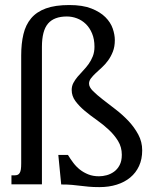

<svg xmlns="http://www.w3.org/2000/svg" viewBox="-20 -747 652 778"><path d="M149.9 0H26.4V-36.6H40Q46.4 -36.6 51.3 -38.6Q56.2 -40.5 59.6 -45.9Q63 -51.3 64.5 -60.5Q65.9 -69.8 65.9 -85V-522.5Q65.9 -570.8 75 -608.6Q84 -646.5 106.2 -672.9Q128.4 -699.2 166 -712.9Q203.6 -726.6 260.7 -726.6Q314.9 -726.6 350.3 -712.6Q385.7 -698.7 407 -677.5Q428.2 -656.2 436.8 -631.3Q445.3 -606.4 445.3 -584.5Q445.3 -558.1 437.5 -538.1Q429.7 -518.1 418.2 -502.2Q406.7 -486.3 393.1 -473.9Q379.4 -461.4 367.9 -450.7Q356.4 -439.9 348.6 -429.7Q340.8 -419.4 340.8 -408.2Q340.8 -394 356.7 -378.2Q372.6 -362.3 396.5 -343.8Q420.4 -325.2 448.5 -303.7Q476.6 -282.2 500.5 -256.8Q524.4 -231.4 540.3 -201.9Q556.2 -172.4 556.2 -137.7Q556.2 -102.1 543.5 -74.5Q530.8 -46.9 507.8 -27.8Q484.9 -8.8 453.1 1.2Q421.4 11.2 382.8 11.2Q357.4 11.2 339.8 9.5Q322.3 7.8 306.2 5.9Q290 3.9 272.2 2.2Q254.4 0.5 228 0.5L216.3 -119.1H255.4Q265.1 -103 276.9 -87.4Q288.6 -71.8 303.7 -59.8Q318.8 -47.9 337.9 -40.3Q356.9 -32.7 381.3 -32.7Q396.5 -32.7 412.6 -37.1Q428.7 -41.5 442.4 -51.5Q456.1 -61.5 464.8 -78.1Q473.6 -94.7 473.6 -119.6Q473.6 -150.9 458.5 -175.5Q443.4 -200.2 420.9 -221.2Q398.4 -242.2 372.1 -260.7Q345.7 -279.3 323.2 -298.1Q300.8 -316.9 285.6 -337.4Q270.5 -357.9 270.5 -382.3Q270.5 -397.9 277.3 -410.9Q284.2 -423.8 294.4 -436Q304.7 -448.2 316.7 -460.7Q328.6 -473.1 338.9 -487.3Q349.1 -501.5 356 -518.8Q362.8 -536.1 362.8 -557.6Q362.8 -588.4 353 -611.6Q343.3 -634.8 327.6 -649.9Q312 -665 292 -672.6Q272 -680.2 251 -680.2Q199.2 -680.2 174.6 -651.4Q149.9 -622.6 149.9 -557.1Z"/></svg>

Font: Arian AMU Serif
Style: Regular
Weight: 400
Designer: Ruben Hakobyan (Tarumian)
Foundry: Ruben Hakobyan (Tarumian)
Version: Version 1.002